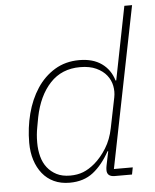

<svg xmlns="http://www.w3.org/2000/svg" viewBox="-53 -785 678 842"><g transform="rotate(-5 285.5 -364.0)"><path d="M419 0Q385 0 385 -29Q385 -34 385.5 -38.5Q386 -43 387 -48L400 -111H397Q365 -53 323.5 -20.5Q282 12 220 12Q181 12 151 -2Q121 -16 100.5 -41.5Q80 -67 69 -101.5Q58 -136 58 -178Q58 -244 74 -305.5Q90 -367 121.5 -415Q153 -463 200 -491.5Q247 -520 308 -520Q368 -520 406.5 -492.5Q445 -465 459 -417H462L526 -740H560L418 -31H501L495 0ZM225 -19Q257 -19 282.5 -29Q308 -39 334 -61Q363 -86 386.5 -123.5Q410 -161 420 -211L447 -344Q452 -369 447 -394.5Q442 -420 425.5 -441Q409 -462 380 -475.5Q351 -489 309 -489Q228 -489 177 -434.5Q126 -380 107 -286L99 -242Q96 -226 94.5 -210.5Q93 -195 93 -175Q93 -143 100.5 -114.5Q108 -86 124.5 -65Q141 -44 165.5 -31.5Q190 -19 225 -19Z"/></g></svg>

Font: IBM Plex Sans ExtLt
Style: Italic
Weight: 200
Italic angle: -11°
Designer: Mike Abbink, Paul van der Laan, Pieter van Rosmalen
Foundry: Bold Monday
Version: Version 3.005